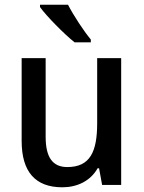

<svg xmlns="http://www.w3.org/2000/svg" viewBox="-20 -786 611 816"><path d="M269 -766H150V-756C177 -718 253 -641 297 -606H366V-618C336 -654 292 -721 269 -766ZM495 -539H393V-263C393 -141 363 -76 266 -76C203 -76 174 -118 174 -205V-539H72V-187C72 -56 130 10 245 10C307 10 364 -16 395 -71H401L414 0H495Z"/></svg>

Font: Noto Sans Arabic SemCond Med
Style: Regular
Weight: 500
Width: 4
Designer: Monotype Design Team, Nadine Chahine, Nizar Qandah and Khaled Hosny
Foundry: Monotype Imaging Inc.
Version: Version 2.012